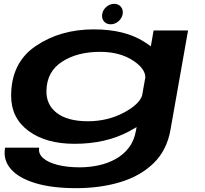

<svg xmlns="http://www.w3.org/2000/svg" viewBox="-20 -744 1068 1000"><path d="M376.5 236Q249.5 236 163 209.5Q76.5 183 35.8 135.5Q-5 88 6.5 25H184Q178.5 56.5 204.8 79.5Q231 102.5 280.8 115Q330.5 127.5 395.5 127.5Q444 127.5 491.8 117.5Q539.5 107.5 580.5 85.2Q621.5 63 650 26.5Q678.5 -10 688 -63L691.5 -82Q673.5 -71 652.5 -60Q531 5 368 5Q219.5 5 128.8 -62Q38 -129 38 -245Q38 -417.5 166 -504.2Q294 -591 468 -591Q630.5 -591 731.5 -526Q750.5 -514 765.5 -502.5L780 -585.5H959.5L868 -68.5Q849.5 38 780.8 105.2Q712 172.5 607.5 204.2Q503 236 376.5 236ZM737 -341Q736.5 -386 675.5 -427Q605.5 -474 501.5 -474Q382.5 -474 303.5 -422.8Q224.5 -371.5 222 -274Q219 -200 275.2 -156.2Q331.5 -112.5 438 -112.5Q542 -112.5 628 -159Q704.5 -200.5 720 -246ZM556.5 -617.5Q534 -617.5 521.2 -633Q508.5 -648.5 512.5 -671Q516 -693 534.2 -708.5Q552.5 -724 575 -724Q597 -724 609.8 -708.5Q622.5 -693 619 -671Q615 -648.5 596.8 -633Q578.5 -617.5 556.5 -617.5Z"/></svg>

Font: Anybody UltraExpanded SemiBold
Style: Italic
Weight: 600
Width: 9
Italic angle: -10°
Designer: Tyler Finck
Foundry: Etcetera Type Company
Version: Version 1.010; ttfautohint (v1.8.3) -l 8 -r 50 -G 200 -x 14 